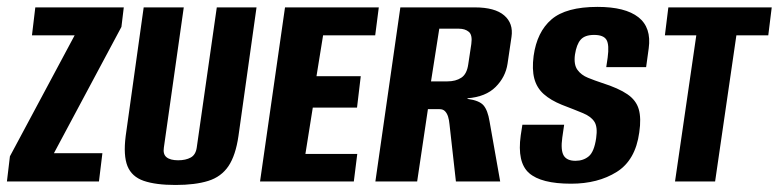

<svg xmlns="http://www.w3.org/2000/svg" viewBox="-46 -516 2215 546"><path d="M-26.3 0 -17.8 -71.5 166.3 -415.6H44.9L54.4 -495H306L299.3 -439.5L107.4 -80.4H245.2L235.4 0Z M453.2 10Q396.9 10 362.8 -1.7Q328.7 -13.5 316.5 -43.6Q304.4 -73.8 311.4 -129.1L362.6 -495H476.6L420 -96.4Q417 -77.3 427.7 -68.8Q438.4 -60.2 460.7 -60.2Q482 -60.2 496.3 -68Q510.5 -75.7 513.5 -96.4L570.5 -495H683.5L632.2 -129.8Q624.2 -74.1 603.7 -43.6Q583.1 -13.1 546.2 -1.6Q509.2 10 453.2 10Z M693.5 0 764.5 -495H1031.2L1021 -415.6H872.8L854 -299.3H979.9L969.3 -210.1H843.5L822.5 -78.3H970L960.2 0Z M1021.5 0 1092.5 -495H1304Q1361.4 -495 1387.8 -472.2Q1414.2 -449.5 1408.6 -411.3L1397.3 -334.7Q1391.6 -296.9 1363.5 -268.8Q1335.4 -240.6 1283.3 -236.5L1283.6 -234.8Q1317 -230.3 1329 -216.4Q1341 -202.5 1346.2 -170.7L1376.4 0H1250.5L1232.2 -163.2Q1231.2 -174.5 1228.3 -184Q1225.4 -193.5 1219.7 -199.5Q1214.1 -205.6 1203.8 -205.6H1170.9L1140.3 0ZM1179.7 -284.6H1226.5Q1250 -284.6 1265.8 -295Q1281.7 -305.3 1285.6 -333.2L1294.3 -390.9Q1297.9 -416.6 1287.2 -425.5Q1276.5 -434.4 1259.1 -434.4H1203.2Z M1578 6.4Q1492.7 6.4 1458.4 -24Q1424.2 -54.3 1434.8 -130.8L1439.5 -161.2H1558.3L1553 -124.7Q1548 -89 1557 -73.8Q1565.9 -58.7 1590.5 -58.7Q1613 -58.7 1628.4 -71.6Q1643.7 -84.5 1649.3 -123Q1654 -154.8 1644.3 -169.8Q1634.7 -184.8 1611.9 -194.2Q1589.1 -203.7 1551.8 -218Q1520.1 -230.8 1500.2 -248.5Q1480.3 -266.3 1473.4 -292.7Q1466.5 -319 1471.5 -357Q1480.9 -425.2 1522.3 -460.8Q1563.8 -496.4 1653.3 -496.4Q1732.1 -496.4 1769.5 -467Q1806.8 -437.6 1798.8 -378.8L1791.4 -325H1678L1682 -351.9Q1687 -388.8 1678.7 -402.7Q1670.3 -416.7 1643.5 -416.7Q1617.2 -416.7 1605.4 -403.3Q1593.5 -390 1589 -360.4Q1585.3 -332.3 1596.1 -317.4Q1606.9 -302.5 1626.1 -294.8Q1645.3 -287 1666.2 -280.1Q1713.3 -265.1 1738.1 -248Q1763 -231 1770.4 -205.5Q1777.9 -180 1771.9 -139.4Q1761.2 -60.5 1707.8 -27.1Q1654.4 6.4 1578 6.4Z M1873.6 0 1934.1 -415.6H1844.8L1854.6 -495H2148.6L2138.8 -415.6H2048.1L1987.6 0Z"/></svg>

Font: Alumni Sans SC Thin
Style: Italic
Weight: 100
Italic angle: -8°
Designer: Robert E. Leuschke
Foundry: Robert E. Leuschke
Version: Version 1.016